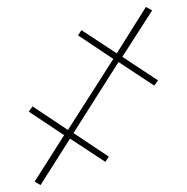

<svg xmlns="http://www.w3.org/2000/svg" viewBox="-20 -537 539 554"><path d="M80 -13 97 -3 182 -137 284 -70 294 -85 192 -153 322 -358 425 -290 436 -305 333 -373 419 -507 401 -517 317 -383 215 -450 205 -435 307 -367 176 -162 74 -230 63 -215 165 -147Z"/></svg>

Font: Fixel Text 20240404 Thin
Style: Italic
Weight: 100
Width: 4
Italic angle: -10°
Designer: AlfaBravo + MacPaw
Foundry: Kyrylo Tkachov, Marchela Mozhyna, Serhii Makarenko, Maria Weinstein, Zakhar Kryvoshyya
Version: Version 1.211;Glyphs 3.2 (3225)